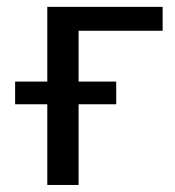

<svg xmlns="http://www.w3.org/2000/svg" viewBox="-20 -526 498 546"><path d="M203.5 -438.5V-294H310.5V-229.5H203.5V0H114.5V-229.5H23V-294H114.5V-506.5H442.5V-438.5Z"/></svg>

Font: Lato-Regular
Style: Regular
Weight: 400
Designer: Lukasz Dziedzic with Adam Twardoch and Botio Nikoltchev
Foundry: tyPoland Lukasz Dziedzic
Version: Version 2.015; 2015-08-06; http://www.latofonts.com/